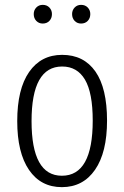

<svg xmlns="http://www.w3.org/2000/svg" viewBox="-20 -760 512 791"><path d="M421 -263Q421 -132 371.5 -60.5Q322 11 235 11Q148 11 99.5 -60Q51 -131 51 -261Q51 -393 100 -463.5Q149 -534 236 -534Q325 -534 373 -465.5Q421 -397 421 -263ZM110 -261Q110 -36 235 -36Q362 -36 362 -263Q362 -378 330 -432Q298 -486 236 -486Q110 -486 110 -261ZM194 -702Q194 -685 183.5 -674Q173 -663 156 -663Q140 -663 129.5 -674Q119 -685 119 -702Q119 -718 129.5 -729Q140 -740 156 -740Q173 -740 183.5 -729Q194 -718 194 -702ZM352 -702Q352 -685 341.5 -674Q331 -663 314 -663Q298 -663 287.5 -674Q277 -685 277 -702Q277 -718 287.5 -729Q298 -740 314 -740Q331 -740 341.5 -729Q352 -718 352 -702Z"/></svg>

Font: Fira Sans Extra Condensed Light
Style: Regular
Weight: 300
Width: 1
Designer: Carrois Corporate & Edenspiekermann AG
Foundry: Carrois Corporate GbR & Edenspiekermann AG
Version: Version 4.203